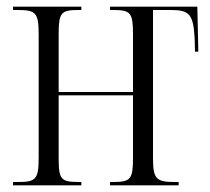

<svg xmlns="http://www.w3.org/2000/svg" viewBox="-20 -556 630 576"><path d="M19 0H224V-10H219C162 -10 156 -17 156 -83V-270H379V-83C379 -18 372 -10 319 -10H310V0H516V-10H505C448 -10 439 -19 439 -83V-526H492C548 -526 560 -514 564 -440L565 -401H575L572 -536H310V-526H319C372 -526 379 -518 379 -453V-280H156V-453C156 -518 163 -526 215 -526H224V-536H19V-526H33C87 -526 96 -518 96 -453V-83C96 -17 87 -10 33 -10H19Z"/></svg>

Font: Noto Serif Display ExtraCondensed Light
Style: Regular
Weight: 300
Width: 2
Designer: Monotype Design Team
Foundry: Monotype Imaging Inc.
Version: Version 2.009